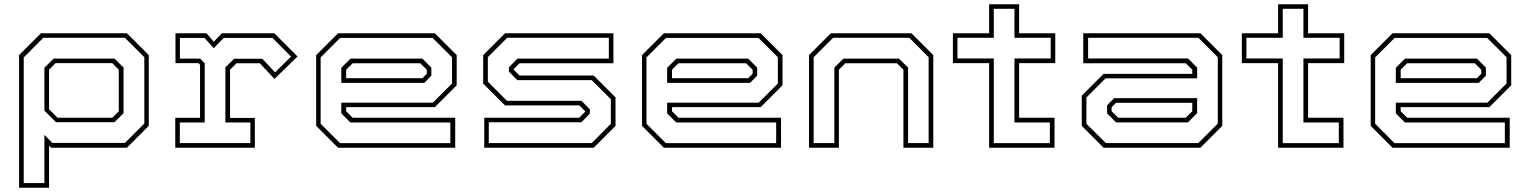

<svg xmlns="http://www.w3.org/2000/svg" viewBox="-20 -697 7214 906"><path d="M70 189V-437L173 -540H579L682 -437V-103L579 0H221L211.5 -10V189ZM92 167H189.5V-60.5L227 -22.5H569.5L661 -114V-427L569.5 -518.5H184L92 -426ZM244 -120.5 189.5 -175V-377.5L233 -420.5H520.5L563 -378.5V-163L520.5 -120.5ZM251.5 -141.5H510L540.5 -172V-368L510 -399H242L211.5 -368V-181.5Z M807 0V-141H924V-391.5L916.5 -399H808V-540H954.5L988.5 -500L1027 -540H1274.5L1384 -430.5L1275 -324.5L1206 -398.5H1096L1065.5 -368V-140.5H1182.5V0ZM828.5 -22H1161.5V-119H1043.5V-379L1085 -420H1217.5L1278 -355.5L1353.5 -430L1266 -518H1035.5L988.5 -469.5L945 -518H829V-420.5H924.5L946 -398V-119H828.5Z M2032 -540 2135 -437V-294.5L2032 -191.5H1613.5V-172L1644 -141.5H2128V0H1575L1472 -103V-437L1575 -540ZM2021.5 -518H1585L1493 -426V-113L1584.5 -21.5H2105V-119H1633.5L1590.5 -162V-212.5H2022.5L2113 -303V-427ZM1973 -420.5 2015.5 -378V-340L1982 -306H1590.5V-377L1634 -420.5ZM1963 -398.5H1644L1613.5 -368V-328H1973L1994 -349V-368Z M2265 0V-141.5H2713L2742.5 -171L2714 -199.5H2363L2260 -302.5V-437L2363 -540H2874.5V-398.5H2431.5L2402.5 -369.5L2431.5 -340.5H2781.5L2884.5 -237.5V-103L2781.5 0ZM2286.5 -22H2772.5L2862.5 -113V-229L2772 -319H2420.5L2381.5 -359V-379.5L2421.5 -420.5H2853V-518.5H2373L2282 -427.5V-311.5L2372 -221.5H2723.5L2763.5 -181V-161L2723.5 -120H2286.5Z M3569.5 -540 3672.5 -437V-294.5L3569.5 -191.5H3151V-172L3181.5 -141.5H3665.5V0H3112.5L3009.5 -103V-437L3112.5 -540ZM3559 -518H3122.5L3030.5 -426V-113L3122 -21.5H3642.5V-119H3171L3128 -162V-212.5H3560L3650.5 -303V-427ZM3510.5 -420.5 3553 -378V-340L3519.5 -306H3128V-377L3171.5 -420.5ZM3500.5 -398.5H3181.5L3151 -368V-328H3510.5L3531.5 -349V-368Z M3797.5 0V-437L3900.5 -540H4281L4384 -437V0H4243V-368L4212.5 -398.5H3969L3938.5 -368V0ZM3819.5 -22H3917V-378L3960 -420.5H4222L4265 -378V-22H4362V-427L4271 -518.5H3911L3819.5 -427Z M4647.5 0V-399H4476.5V-540H4647.5V-677H4789V-540H4959.5V-399H4789V-141.5H4956V0ZM4669.5 -21.5H4934V-119H4767V-421H4938V-518.5H4767V-655.5H4669.5V-518.5H4498V-421H4669.5Z M5187.5 0 5084.5 -103V-245.5L5187.5 -348.5H5606V-368L5575.5 -398.5H5091.5V-540H5644.5L5747.5 -437V-103L5644.5 0ZM5198 -22H5634.5L5726.5 -114V-427L5635 -518.5H5114.5V-421H5586L5629 -378V-327.5H5197L5106.5 -237V-113ZM5246.5 -119.5 5204 -162V-200L5237.5 -234H5629V-163L5585.5 -119.5ZM5256.5 -141.5H5575.5L5606 -172V-212H5246.5L5225.5 -191V-172Z M6011 0V-399H5840V-540H6011V-677H6152.5V-540H6323V-399H6152.5V-141.5H6319.5V0ZM6033 -21.5H6297.5V-119H6130.5V-421H6301.5V-518.5H6130.5V-655.5H6033V-518.5H5861.5V-421H6033Z M7008 -540 7111 -437V-294.5L7008 -191.5H6589.5V-172L6620 -141.5H7104V0H6551L6448 -103V-437L6551 -540ZM6997.5 -518H6561L6469 -426V-113L6560.5 -21.5H7081V-119H6609.5L6566.5 -162V-212.5H6998.5L7089 -303V-427ZM6949 -420.5 6991.5 -378V-340L6958 -306H6566.5V-377L6610 -420.5ZM6939 -398.5H6620L6589.5 -368V-328H6949L6970 -349V-368Z"/></svg>

Font: Tourney Expanded ExtraLight
Style: Regular
Weight: 200
Width: 7
Designer: Tyler Finck
Foundry: Etcetera Type Co
Version: Version 1.010; ttfautohint (v1.8.3)